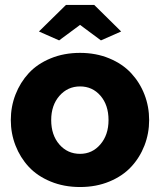

<svg xmlns="http://www.w3.org/2000/svg" viewBox="-20 -750 650 780"><path d="M138.2 -622.1 248 -730H362.8L472.2 -622.1L390.1 -585.9L305.2 -648.9L220.2 -585.9ZM23.9 -262.2Q23.9 -316.9 43 -366Q62 -415 96.9 -452.9Q131.8 -490.7 185.8 -512.9Q239.7 -535.2 305.2 -535.2Q370.1 -535.2 423.8 -512.9Q477.5 -490.7 512.7 -452.9Q547.9 -415 566.9 -366Q585.9 -316.9 585.9 -262.2Q585.9 -208 566.9 -158.9Q547.9 -109.9 512.9 -72.3Q478 -34.7 424.3 -12.5Q370.6 9.8 305.2 9.8Q239.7 9.8 185.8 -12.5Q131.8 -34.7 96.9 -72.3Q62 -109.9 43 -158.9Q23.9 -208 23.9 -262.2ZM305.2 -125Q355 -125 387.9 -163.6Q420.9 -202.1 420.9 -262.2Q420.9 -323.2 388.2 -361.1Q355.5 -398.9 305.2 -398.9Q254.9 -398.9 221.4 -360.6Q188 -322.3 188 -262.2Q188 -201.2 221.2 -163.1Q254.4 -125 305.2 -125Z"/></svg>

Font: Raleway-v4020 ExtraBold
Style: Regular
Weight: 800
Designer: Matt McInerney, Pablo Impallari, Rodrigo Fuenzalida
Foundry: Matt McInerney, Pablo Impallari, Rodrigo Fuenzalida
Version: Version 4.020;PS 004.020;hotconv 1.0.88;makeotf.lib2.5.64775